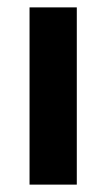

<svg xmlns="http://www.w3.org/2000/svg" viewBox="-20 -500 288 520"><path d="M60 -480H188V0H60Z"/></svg>

Font: Prompt Medium
Style: Regular
Weight: 500
Designer: Katatrad Team
Foundry: CadsonDemak
Version: Version 1.001